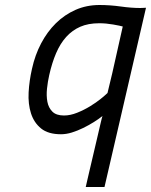

<svg xmlns="http://www.w3.org/2000/svg" viewBox="-20 -527 604 768"><path d="M224 10Q173 10 144.5 -13Q116 -36 104 -73.5Q92 -111 94.5 -157.5Q97 -204 108 -252Q120 -307 144.5 -353.5Q169 -400 203.5 -434Q238 -468 282 -487.5Q326 -507 378 -507Q420 -507 463 -501Q506 -495 541 -495Q548 -495 553.5 -495.5Q559 -496 564 -496L398 221H323Q324 216 329 194.5Q334 173 341 143Q348 113 356 79Q364 45 371 15Q378 -15 383 -36.5Q388 -58 390 -63Q375 -51 355 -38.5Q335 -26 312.5 -15Q290 -4 267.5 3Q245 10 224 10ZM377 -434Q333 -434 301 -420Q269 -406 245 -379.5Q221 -353 204.5 -314.5Q188 -276 177 -227Q171 -201 168 -172.5Q165 -144 169.5 -120Q174 -96 189.5 -80.5Q205 -65 236 -65Q261 -65 288.5 -76Q316 -87 340.5 -102Q365 -117 383.5 -132Q402 -147 410 -155L429 -234L471 -421Q461 -424 432.5 -429Q404 -434 377 -434Z"/></svg>

Font: Panefresco 400wt
Style: Italic
Weight: 400
Foundry: Campivisivi & Chank Co
Version: Version 1.001